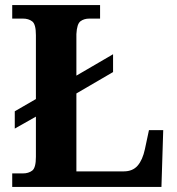

<svg xmlns="http://www.w3.org/2000/svg" viewBox="-20 -734 694 754"><path d="M28 0V-53H70Q92 -53 106.5 -64Q121 -75 121 -118V-276L38 -229V-297L121 -345V-596Q121 -639 106.5 -650Q92 -661 70 -661H28V-714H373V-661H331Q310 -661 296 -650.5Q282 -640 280 -600V-437L424 -521V-451L280 -367V-61H466Q501 -61 520.5 -83.5Q540 -106 549 -148L565 -223H621L614 0Z"/></svg>

Font: NotoSerif-Bold
Style: Regular
Weight: 700
Designer: Monotype Design Team
Foundry: Monotype Imaging Inc.
Version: Version 2.007; ttfautohint (v1.8) -l 8 -r 50 -G 200 -x 14 -D